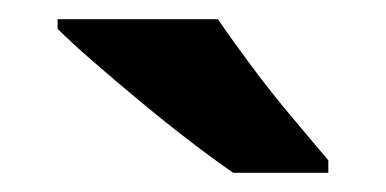

<svg xmlns="http://www.w3.org/2000/svg" viewBox="-20 -786 402 200"><path d="M207 -766Q222 -744 242.5 -716.5Q263 -689 284.5 -663.5Q306 -638 322 -619V-606H223Q204 -619 178.5 -638.5Q153 -658 126.5 -680Q100 -702 77 -722Q54 -742 40 -756V-766Z"/></svg>

Font: Noto Sans Sundanese
Style: Bold
Weight: 700
Version: Version 2.003